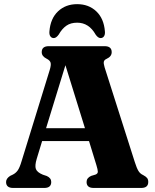

<svg xmlns="http://www.w3.org/2000/svg" viewBox="-20 -928 766 948"><path d="M233 -29.5Q233 0 198.5 0H45Q10 0 10 -29.5Q10 -46.5 30 -59.5L43.5 -66Q57.5 -73 67.2 -86.2Q77 -99.5 87 -133.5L225.5 -582.5Q233 -607 229.8 -618.5Q226.5 -630 210.5 -638Q186 -650 186 -670.5Q186 -700 221 -700H496.5Q531.5 -700 531.5 -670.5Q531.5 -649 506.5 -637.5Q495 -632.5 492.8 -623.8Q490.5 -615 496.5 -595.5L645.5 -128Q655 -98 663.5 -84Q672 -70 687 -63.5Q701 -56 706.5 -48.8Q712 -41.5 712 -29.5Q712 0 677 0H442.5Q407.5 0 407.5 -29.5Q407.5 -49.5 430 -59.5L451.5 -66Q463 -70.5 463 -80.2Q463 -90 456 -112.5L419.5 -231.5H188L161.5 -144.5Q151 -110 157.2 -93.5Q163.5 -77 191.5 -65.5L211 -59Q233 -49 233 -29.5ZM207.5 -295H399.5L303 -606ZM361 -816Q329 -816 307.8 -801.2Q286.5 -786.5 270 -757.5Q257.5 -740 245.5 -740Q234.5 -740 228.5 -749Q222.5 -758 224 -773Q229 -836.5 266.5 -872Q304 -907.5 361 -907.5Q418 -907.5 455.5 -872Q493 -836.5 498 -773Q499.5 -758 493.5 -749Q487.5 -740 476.5 -740Q464 -740 452 -757.5Q419 -816 361 -816Z"/></svg>

Font: Fraunces 72pt Soft
Style: Bold
Weight: 700
Version: Version 1.000;[b76b70a41]